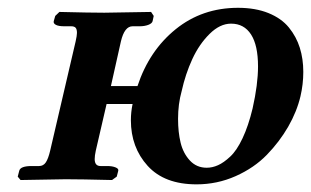

<svg xmlns="http://www.w3.org/2000/svg" viewBox="-20 -465 805 497"><path d="M578.1 -403.8Q549.3 -403.8 522.5 -377.2Q495.6 -350.6 477.8 -312Q460 -273.4 450.2 -229Q440.9 -195.8 440.9 -157.2Q440.9 -123 447.5 -95.7Q454.1 -68.4 471.4 -49.6Q488.8 -30.8 515.1 -30.8Q529.8 -30.8 544.4 -37.4Q559.1 -43.9 575.9 -59.6Q592.8 -75.2 607.9 -107.2Q623 -139.2 633.8 -184.1Q647.9 -246.6 647.9 -293Q647.9 -347.7 629.9 -375.7Q611.8 -403.8 578.1 -403.8ZM175.8 -357.9Q179.2 -373 179.2 -379.9Q179.2 -389.2 175.8 -393.1Q172.4 -397 164.1 -397H146Q131.8 -397 124.8 -400.6Q117.7 -404.3 119.1 -410.2L123 -423.8L133.8 -434.1Q213.9 -432.1 250 -432.1L371.1 -434.1L377.9 -423.8L375 -410.2Q373.5 -404.3 363.8 -400.6Q354 -397 341.8 -397H323.2Q302.2 -397 293 -357.9L267.1 -242.2H335.9Q366.2 -334 434.8 -389.4Q503.4 -444.8 596.2 -444.8Q641.1 -444.8 674.8 -431.2Q708.5 -417.5 727.8 -393.8Q747.1 -370.1 756.1 -341.3Q765.1 -312.5 765.1 -278.8Q765.1 -247.1 757.8 -215.8Q748.5 -176.3 726.1 -137.2Q703.6 -98.1 670.7 -64.2Q637.7 -30.3 589.8 -9Q542 12.2 488.8 12.2Q405.8 12.2 362.3 -35.6Q318.8 -83.5 318.8 -153.8Q318.8 -174.8 323.2 -195.8H255.9L228 -75.2Q225.1 -62 225.1 -53.2Q225.1 -35.2 240.2 -35.2H257.8Q270.5 -35.2 279.1 -31.7Q287.6 -28.3 286.1 -22.9L282.2 -7.8L270 1Q189 -1 149.9 -1L33.2 1L25.9 -7.8L29.8 -22.9Q32.7 -35.2 62 -35.2H81.1Q92.3 -35.2 98.6 -44.7Q105 -54.2 109.9 -75.2Z"/></svg>

Font: Linux Libertine G
Style: Bold Italic
Weight: 700
Italic angle: -11.5°
Designer: Philipp H. Poll
Foundry: Philipp H. Poll
Version: Version 4.1.0